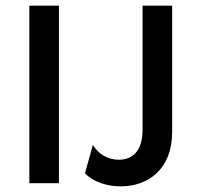

<svg xmlns="http://www.w3.org/2000/svg" viewBox="-20 -645 693 676"><path d="M83.3 0H187.5V-625H83.3ZM405.6 11.1C500 11.1 586.1 -47.9 586.1 -179.9V-625H481.9V-187.5C481.9 -111.1 444.4 -82.6 398.6 -82.6C359 -82.6 326.4 -102.8 306.9 -134.7L279.2 -34.7C310.4 -2.8 359 11.1 405.6 11.1Z"/></svg>

Font: Afacad Medium
Style: Regular
Weight: 500
Designer: Kristian Moeller
Foundry: Dicotype
Version: Version 1.000